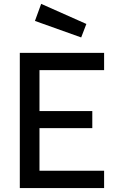

<svg xmlns="http://www.w3.org/2000/svg" viewBox="-20 -956 593 976"><path d="M80.7 0V-687.4H509.2V-599.5H180.7V-391.3H449.2V-304.6H180.7V-88H509.2V0ZM392.7 -765.7 157.6 -849.6 189.3 -936.4 419 -834.2Z"/></svg>

Font: TitilliumWeb ExtraLight
Style: Regular
Weight: 400
Designer: Mohamed Gaber, Accademia di Belle Arti di Urbino and others
Foundry: Kief Type Foundry, Accademia di Belle Arti di Urbino and others
Version: Version 3.000; ttfautohint (v1.8.2)